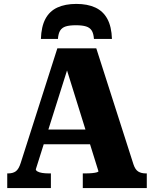

<svg xmlns="http://www.w3.org/2000/svg" viewBox="-20 -961 787 981"><path d="M370 -941Q313 -941 273 -922.5Q233 -904 212 -864.5Q191 -825 189 -762H276Q278 -790 287.5 -805Q297 -820 316 -826Q335 -832 368 -832Q400 -832 419.5 -826Q439 -820 448.5 -805Q458 -790 460 -762H552Q550 -825 528.5 -864.5Q507 -904 467 -922.5Q427 -941 370 -941ZM183 -299H458L464 -224H177ZM306 -654 331 -628 163 -96Q163 -90 171.5 -85Q180 -80 195 -77.5Q210 -75 229 -75H240V0H17V-75H22Q46 -75 61 -86Q76 -97 86 -129L273 -714H472L662 -121Q671 -94 686.5 -84.5Q702 -75 725 -75H730V0H403V-75H416Q436 -75 451 -76.5Q466 -78 474.5 -80.5Q483 -83 483 -86Z"/></svg>

Font: Roboto Serif 20pt
Style: Bold
Weight: 700
Version: Version 1.008